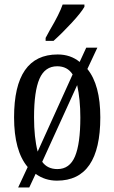

<svg xmlns="http://www.w3.org/2000/svg" viewBox="-20 -786 504 846"><path d="M181 -619 200 -654Q242 -725 256 -766H352V-756Q338 -731 296.5 -686Q255 -641 216 -606H181ZM102 -50Q42 -121 42 -269Q42 -546 234 -546Q291 -546 331 -513L360 -576H409L365 -482Q422 -412 422 -269Q422 10 231 10Q178 10 137 -20L109 40H60ZM300 -458Q277 -494 232 -494Q178 -494 154 -439Q130 -384 130 -269Q130 -180 146 -118ZM334 -268Q334 -348 320 -411L166 -73Q189 -41 233 -41Q287 -41 310.5 -97Q334 -153 334 -268Z"/></svg>

Font: Noto Serif Cond
Style: Regular
Weight: 400
Width: 3
Designer: Monotype Design Team
Foundry: Monotype Imaging Inc.
Version: Version 1.001